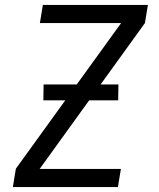

<svg xmlns="http://www.w3.org/2000/svg" viewBox="-20 -755 640 775"><path d="M32 0 44 -74 469 -662H141L153 -735H577L565 -662L140 -73H468L456 0ZM155 -350 156 -414H458L457 -350Z"/></svg>

Font: Iosevka Extended
Style: Italic
Weight: 400
Width: 7
Italic angle: -9°
Monospace: yes
Designer: Belleve Invis
Foundry: Belleve Invis
Version: Version 32.5.0; ttfautohint (v1.8.4)